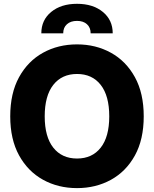

<svg xmlns="http://www.w3.org/2000/svg" viewBox="-20 -968 800 998"><path d="M380.4 9.8Q282.2 9.8 203.6 -33.7Q125 -77.1 79.1 -160.4Q33.2 -243.7 33.2 -363.3Q33.2 -483.4 79.1 -566.9Q125 -650.4 203.6 -693.8Q282.2 -737.3 380.4 -737.3Q478 -737.3 556.6 -693.8Q635.3 -650.4 681.2 -566.9Q727.1 -483.4 727.1 -363.3Q727.1 -243.2 681.2 -159.9Q635.3 -76.7 556.6 -33.4Q478 9.8 380.4 9.8ZM380.4 -144Q459 -144 503.4 -200.4Q547.9 -256.8 547.9 -363.3Q547.9 -470.2 503.4 -526.9Q459 -583.5 380.4 -583.5Q301.8 -583.5 257.1 -526.9Q212.4 -470.2 212.4 -363.3Q212.4 -256.8 257.1 -200.4Q301.8 -144 380.4 -144ZM194.8 -794.9Q194.8 -863.8 246.1 -906Q297.4 -948.2 380.4 -948.2Q463.4 -948.2 514.6 -906Q565.9 -863.8 565.9 -794.9H451.2Q451.2 -824.7 432.1 -842Q413.1 -859.4 380.4 -859.4Q347.2 -859.4 327.9 -842Q308.6 -824.7 308.6 -794.9Z"/></svg>

Font: Inter Tight ExtraBold
Style: Regular
Weight: 800
Designer: Rasmus Andersson
Foundry: rsms
Version: Version 3.004; ttfautohint (v1.8.4.7-5d5b)